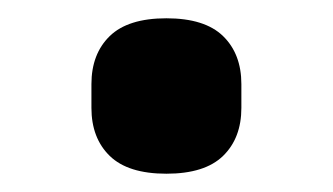

<svg xmlns="http://www.w3.org/2000/svg" viewBox="-20 -409 364 210"><path d="M162 -219Q120 -219 100 -238.5Q80 -258 80 -291V-317Q80 -350 100 -369.5Q120 -389 162 -389Q204 -389 224 -369.5Q244 -350 244 -317V-291Q244 -258 224 -238.5Q204 -219 162 -219Z"/></svg>

Font: IBM Plex Sans Condensed
Style: Bold
Weight: 700
Width: 3
Designer: Mike Abbink, Paul van der Laan, Pieter van Rosmalen
Foundry: Bold Monday
Version: Version 3.201